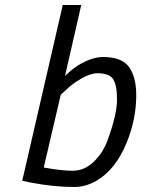

<svg xmlns="http://www.w3.org/2000/svg" viewBox="-20 -738 565 768"><path d="M392 -510Q467 -510 496 -470Q525 -430 525 -357Q525 -262 487 -168Q443 -60 366 -15Q322 10 278 10Q194 10 102 -8L69 -15L231 -718H305L240 -434Q289 -483 346 -502Q370 -510 392 -510ZM155 -68Q225 -55 271 -55Q317 -55 354 -90Q391 -125 410 -176Q448 -280 448 -339Q448 -398 432.5 -421.5Q417 -445 370 -445Q342 -445 305 -423.5Q268 -402 246 -380L223 -359Z"/></svg>

Font: TitilliumWebItalic
Style: Italic
Weight: 400
Italic angle: -13°
Version: Version 1.001;PS 57.000;hotconv 1.0.70;makeotf.lib2.5.55311